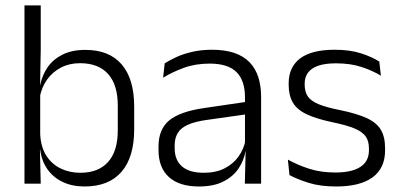

<svg xmlns="http://www.w3.org/2000/svg" viewBox="-20 -683 1488 714"><path d="M294.5 10.5Q248 10.5 212.8 -6.5Q177.5 -23.5 156 -54.2Q134.5 -85 129.5 -126.5H109.5L129.5 -183Q132 -136 152.2 -104.2Q172.5 -72.5 205.5 -56.5Q238.5 -40.5 279 -40.5Q346 -40.5 382 -80.8Q418 -121 418 -198.5V-290.5Q418 -367.5 382 -407.8Q346 -448 277.5 -448Q238 -448 206.8 -431.8Q175.5 -415.5 155.2 -387.2Q135 -359 128 -322L112 -366.5H129.5Q136.5 -403 156.8 -432.5Q177 -462 212.2 -479.8Q247.5 -497.5 297.5 -497.5Q386 -497.5 432.5 -443.5Q479 -389.5 479 -286.5V-202Q479 -98.5 431.8 -44Q384.5 10.5 294.5 10.5ZM131.5 0H71V-663H131.5V-500.5L129 -361L129.5 -347.5V-142L128.5 -122Z M951 0H890.5L893.5 -121.5L891 -131V-288.5V-321Q891 -384 859.2 -415.2Q827.5 -446.5 759.5 -446.5Q706.5 -446.5 663 -430.5Q619.5 -414.5 586.5 -394L592.5 -447.5Q610.5 -459 636 -470.8Q661.5 -482.5 694.8 -490.2Q728 -498 768 -498Q817 -498 851.8 -486Q886.5 -474 908.5 -451Q930.5 -428 940.8 -395.5Q951 -363 951 -322.5ZM719.5 10.5Q647 10.5 608.2 -24.5Q569.5 -59.5 569.5 -125V-138Q569.5 -202.5 609.2 -235.2Q649 -268 738 -281L901 -305L904 -259L745.5 -236.5Q683.5 -227.5 656.5 -205.8Q629.5 -184 629.5 -141.5V-132.5Q629.5 -87.5 657 -64Q684.5 -40.5 737.5 -40.5Q783 -40.5 815.2 -57Q847.5 -73.5 867.2 -101.2Q887 -129 893.5 -163.5L905.5 -120.5H893Q887 -86 866.8 -56Q846.5 -26 810.2 -7.8Q774 10.5 719.5 10.5Z M1230 10.5Q1171 10.5 1128 -3Q1085 -16.5 1056.5 -32L1050.5 -89.5Q1086.5 -69.5 1129.5 -55.5Q1172.5 -41.5 1227.5 -41.5Q1288 -41.5 1320 -62.2Q1352 -83 1352 -124V-131Q1352 -157.5 1340.5 -174.8Q1329 -192 1299.5 -204.8Q1270 -217.5 1216 -228.5Q1154.5 -241.5 1119 -258.8Q1083.5 -276 1068.5 -302.5Q1053.5 -329 1053.5 -368V-373Q1053.5 -433.5 1096.2 -465.8Q1139 -498 1224.5 -498Q1281.5 -498 1323 -484.5Q1364.5 -471 1390.5 -454L1396.5 -401.5Q1364.5 -421 1323.5 -434.2Q1282.5 -447.5 1229.5 -447.5Q1189 -447.5 1163.2 -438.5Q1137.5 -429.5 1125.2 -412.5Q1113 -395.5 1113 -372.5V-368Q1113 -342 1124.5 -324.8Q1136 -307.5 1165 -295.5Q1194 -283.5 1245 -273.5Q1308 -260.5 1344.5 -243.5Q1381 -226.5 1396.5 -200Q1412 -173.5 1412 -132.5V-123.5Q1412 -57.5 1365.5 -23.5Q1319 10.5 1230 10.5Z"/></svg>

Font: Anek Devanagari Light
Style: Regular
Weight: 300
Designer: Kailash Malviya (Devanagari) & Yesha Goshar (Latin)
Foundry: Ek Type
Version: Version 1.003